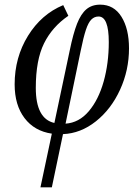

<svg xmlns="http://www.w3.org/2000/svg" viewBox="-20 -566 594 826"><path d="M203 9Q128 -2 85.5 -58Q43 -114 43 -203Q43 -319 100.5 -412Q158 -505 252 -544L274 -498Q205 -451 169.5 -379.5Q134 -308 134 -188Q134 -55 214 -37L280 -349Q295 -422 311.5 -464Q328 -506 351.5 -526Q375 -546 411 -546Q470 -546 502.5 -494Q535 -442 535 -358Q535 -264 496.5 -180Q458 -96 392.5 -44Q327 8 251 11L203 240H154ZM448 -385Q448 -495 404 -495Q386 -495 373 -482Q360 -469 349.5 -437.5Q339 -406 327 -347L262 -34Q320 -38 362 -87.5Q404 -137 426 -215.5Q448 -294 448 -385Z"/></svg>

Font: Noto Serif Cond
Style: Italic
Weight: 400
Width: 3
Italic angle: -12°
Designer: Monotype Design Team
Foundry: Monotype Imaging Inc.
Version: Version 1.001